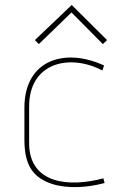

<svg xmlns="http://www.w3.org/2000/svg" viewBox="-20 -741 511 771"><path d="M410 -580 268 -721 120 -580 136 -564 267 -691 393 -564ZM395 -25C260 12 95 -1 97 -169V-314C97 -490 260 -527 391 -458L398 -478C243 -550 78 -503 78 -308V-180C78 -79 111 -28 190 -2C251 17 329 13 400 -6Z"/></svg>

Font: Advent Pro
Style: Thin
Weight: 100
Designer: Andreas Kalpakidis
Foundry: Andreas Kalpakidis
Version: Version 2.002 2007